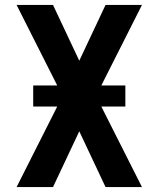

<svg xmlns="http://www.w3.org/2000/svg" viewBox="-20 -755 640 775"><path d="M47 0 211 -325H114V-410H211L47 -735H194L300 -510L406 -735H553L389 -410H486V-325H389L553 0H406L300 -225L194 0Z"/></svg>

Font: Iosevka Custom XBdEx
Style: Regular
Weight: 800
Width: 7
Monospace: yes
Designer: Belleve Invis
Foundry: Belleve Invis
Version: Version 11.2.4; ttfautohint (v1.8.4)